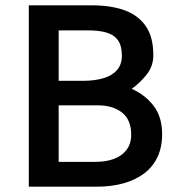

<svg xmlns="http://www.w3.org/2000/svg" viewBox="-20 -700 655 720"><path d="M344 0Q398 0 443 -12.5Q488 -25 520.5 -49.5Q553 -74 570.5 -111Q588 -148 588 -197Q588 -261 556.5 -302.5Q525 -344 474 -367Q505 -389 530 -420.5Q555 -452 555 -493Q555 -562 526 -603Q497 -644 445.5 -662Q394 -680 326 -680H88V0ZM312 -586Q351 -586 379 -578Q407 -570 422 -549.5Q437 -529 437 -491Q437 -458 418.5 -437Q400 -416 367 -406.5Q334 -397 294 -397H200V-586ZM347 -305Q403 -305 437.5 -278Q472 -251 472 -195Q472 -161 454.5 -138Q437 -115 407 -104Q377 -93 337 -93H200V-305Z"/></svg>

Font: Catamaran SemiBold
Style: Regular
Weight: 600
Designer: Pria Ravichandran
Version: Version 2.000